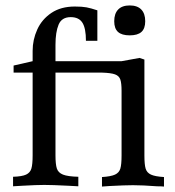

<svg xmlns="http://www.w3.org/2000/svg" viewBox="-20 -682 644 706"><path d="M400 -604Q400 -632 414.5 -647Q429 -662 457 -662Q485 -662 499.5 -647Q514 -632 514 -604Q514 -577 500 -564.5Q486 -552 457 -552Q428 -552 414 -564.5Q400 -577 400 -604ZM583 -31V4Q574 3 557 3Q505 -1 469 -1Q440 -1 383 2L355 4V-31Q388 -33 403 -40Q418 -47 422.5 -62Q427 -77 427 -110V-348Q427 -376 422.5 -389.5Q418 -403 403 -408.5Q388 -414 355 -415H184V-111Q184 -78 189 -62.5Q194 -47 211.5 -40Q229 -33 268 -32V3L231 1Q171 -2 143 -2Q115 -2 62 1L28 3V-32Q61 -33 76 -40Q91 -47 95.5 -62.5Q100 -78 100 -111V-415H30V-441L100 -457V-495Q100 -536 117 -573.5Q134 -611 169 -634.5Q204 -658 255 -658Q282 -658 298 -655Q314 -652 338 -644V-532H296Q296 -578 283 -598.5Q270 -619 240 -619Q207 -619 195.5 -591.5Q184 -564 184 -517V-457H427L493 -469L511 -463V-110Q511 -77 515.5 -62Q520 -47 535 -40Q550 -33 583 -31Z"/></svg>

Font: Gupter Medium
Style: Regular
Weight: 500
Designer: Octavio Pardo
Version: Version 1.000